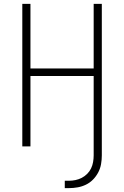

<svg xmlns="http://www.w3.org/2000/svg" viewBox="-20 -755 640 990"><path d="M335 215H314V177H335Q352 177 369 173.5Q386 170 401.5 162Q417 154 429.5 141.5Q442 129 449.5 113.5Q457 98 460 80.5Q463 63 463 46V-363H137V0H95V-735H137V-402H463V-735H505V46Q505 69 501 91.5Q497 114 486.5 134Q476 154 460 170.5Q444 187 423.5 197Q403 207 380.5 211Q358 215 335 215Z"/></svg>

Font: Iosevka Extralight Extended
Style: Regular
Weight: 200
Width: 7
Monospace: yes
Designer: Belleve Invis
Foundry: Belleve Invis
Version: Version 32.5.0; ttfautohint (v1.8.4)